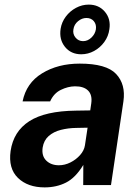

<svg xmlns="http://www.w3.org/2000/svg" viewBox="-20 -803 606 833"><path d="M173.5 10Q100.5 10 58 -31Q15.5 -72 26 -148Q38.5 -233 107.2 -277.2Q176 -321.5 309.5 -323L371.5 -324L376 -355Q381 -391.5 362 -410.2Q343 -429 304.5 -428.5Q274.5 -428 243.8 -413Q213 -398 197.5 -363H78Q94 -443 162.8 -485Q231.5 -527 326 -527Q441.5 -527 483.8 -482Q526 -437 515.5 -363.5L461.5 0H341L341.5 -87.5Q307.5 -31.5 266.2 -10.8Q225 10 173.5 10ZM235.5 -86Q261 -86 285.5 -98.2Q310 -110.5 327.5 -130.2Q345 -150 348.5 -172.5L360 -249L310 -248Q275.5 -247.5 244 -239.5Q212.5 -231.5 191.2 -212.8Q170 -194 165 -162.5Q160 -126.5 180.8 -106.2Q201.5 -86 235.5 -86ZM332.5 -567.5Q288 -567.5 262 -599.5Q236 -631.5 243 -678Q247.5 -707 265.5 -731Q283.5 -755 309.8 -769Q336 -783 365 -783Q409 -783 435.2 -751.8Q461.5 -720.5 454.5 -676Q450.5 -645.5 432.5 -620.8Q414.5 -596 388.2 -581.8Q362 -567.5 332.5 -567.5ZM340.5 -624.5Q360.5 -624.5 376.5 -639.8Q392.5 -655 396 -675.5Q399 -697 387.2 -711Q375.5 -725 355 -725Q335.5 -725 318.5 -711Q301.5 -697 298.5 -675.5Q295 -655 307.8 -639.8Q320.5 -624.5 340.5 -624.5Z"/></svg>

Font: Public Sans
Style: Bold Italic
Weight: 700
Italic angle: -8°
Designer: The Public Sans project authors (U.S. Web Design System). Libre Franklin designed by Pablo Impallari and Rodrigo Fuenzal
Version: Version 1.008; ttfautohint (v1.8.1) -l 8 -r 50 -G 200 -x 14 